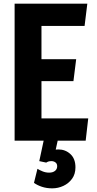

<svg xmlns="http://www.w3.org/2000/svg" viewBox="-20 -770 533 1051"><path d="M60 0V-750H458L443 -628H207V-446H397L382 -326H207V-122H463L449 0ZM266 261Q235 261 209.5 252.5Q184 244 166 231L185 154Q196 161 213 168Q230 175 249 175Q269 175 281 165.5Q293 156 293 140Q293 126 283.5 119Q274 112 262 112Q252 112 245.5 114Q239 116 233 120L195 112L226 -33H303L285 49Q291 48 299 48Q338 48 365.5 73.5Q393 99 393 146Q393 183 374.5 208.5Q356 234 327 247.5Q298 261 266 261Z"/></svg>

Font: Freeman
Style: Regular
Weight: 400
Designer: Vernon Adams, Aoife Mooney, Rodrigo Fuenzalida
Foundry: Rodrigo Fuenzalida
Version: Version 1.000; ttfautohint (v1.8.4.7-5d5b)